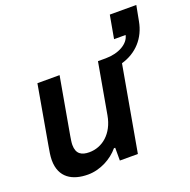

<svg xmlns="http://www.w3.org/2000/svg" viewBox="-131 -861 991 1001"><g transform="rotate(-20 364.5 -360.5)"><path d="M191 12C260 12 326 -25 364 -71H371V0H471L555 -473C639 -497 697 -560 713 -649L729 -733H582L559 -605H623C614 -559 556 -526 484 -526H441L391 -244C374 -147 309 -95 237 -95C194 -95 166 -111 166 -161C166 -175 169 -191 172 -210L228 -526H105L48 -202C43 -173 38 -147 38 -123C38 -25 106 12 191 12Z"/></g></svg>

Font: Archivo SemiBold
Style: Italic
Weight: 600
Italic angle: -10°
Designer: Hector Gatti
Foundry: Omnibus-Type
Version: Version 2.001